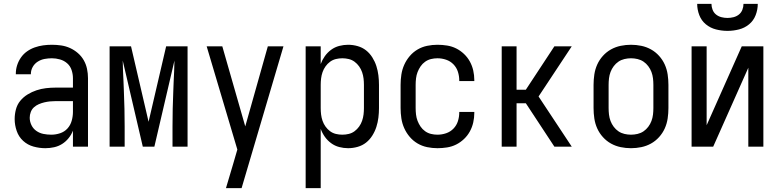

<svg xmlns="http://www.w3.org/2000/svg" viewBox="-20 -760 4040 995"><path d="M215 8Q184 8 153.5 -0.5Q123 -9 100 -30Q77 -51 66.5 -81.5Q56 -112 56 -143Q56 -168 62.5 -193Q69 -218 85 -237.5Q101 -257 123 -270.5Q145 -284 169 -292Q193 -300 218 -303Q243 -306 269 -306H358V-355Q358 -376 351 -397Q344 -418 328 -432Q312 -446 291 -452Q270 -458 249 -458Q230 -458 211 -454.5Q192 -451 175.5 -440.5Q159 -430 149.5 -413Q140 -396 140 -377V-375H62V-378Q62 -401 69 -422.5Q76 -444 89 -462.5Q102 -481 120.5 -494Q139 -507 160.5 -514.5Q182 -522 204 -525Q226 -528 249 -528Q273 -528 297 -524.5Q321 -521 343 -511Q365 -501 383.5 -485Q402 -469 414 -448Q426 -427 431 -403Q436 -379 436 -355V0H358V-83Q350 -62 335.5 -44Q321 -26 302 -14Q283 -2 260.5 3Q238 8 215 8ZM246 -62Q269 -62 291.5 -69.5Q314 -77 329.5 -94Q345 -111 351.5 -134Q358 -157 358 -180V-236H269Q254 -236 239 -234.5Q224 -233 209.5 -229.5Q195 -226 181 -220Q167 -214 156 -204Q145 -194 139.5 -179.5Q134 -165 134 -150Q134 -130 143 -111.5Q152 -93 168.5 -81.5Q185 -70 205 -66Q225 -62 246 -62Z M548 0V-520H659L750 -129L841 -520H952V0H874V-104Q874 -150 875 -195.5Q876 -241 878 -286L880 -338Q882 -365 882.5 -392Q883 -419 884 -446L780 0H720L616 -446Q617 -419 617.5 -392Q618 -365 620 -338L622 -286Q624 -241 625 -195.5Q626 -150 626 -104V0Z M1151 215Q1160 185 1169 154.5Q1178 124 1187 94L1210 15L1051 -520H1132L1251 -105L1368 -520H1449L1232 215Z M1564 215V-520H1642V-428Q1650 -450 1663.5 -469Q1677 -488 1696 -502Q1715 -516 1738 -522Q1761 -528 1784 -528Q1809 -528 1833.5 -521Q1858 -514 1877 -499Q1896 -484 1909.5 -462.5Q1923 -441 1930.5 -417.5Q1938 -394 1941 -369.5Q1944 -345 1944 -320V-200Q1944 -175 1941 -150.5Q1938 -126 1930.5 -102.5Q1923 -79 1909.5 -57.5Q1896 -36 1877 -21Q1858 -6 1833.5 1Q1809 8 1784 8Q1761 8 1738 2Q1715 -4 1696 -18Q1677 -32 1663.5 -51Q1650 -70 1642 -92V215ZM1754 -62Q1771 -62 1787.5 -66Q1804 -70 1817.5 -80Q1831 -90 1841 -104Q1851 -118 1856.5 -134Q1862 -150 1864 -166.5Q1866 -183 1866 -200V-320Q1866 -337 1864 -353.5Q1862 -370 1856.5 -386Q1851 -402 1841 -416Q1831 -430 1817.5 -440Q1804 -450 1787.5 -454Q1771 -458 1754 -458Q1737 -458 1720.5 -454Q1704 -450 1690.5 -440Q1677 -430 1667 -416Q1657 -402 1651.5 -386Q1646 -370 1644 -353.5Q1642 -337 1642 -320V-200Q1642 -183 1644 -166.5Q1646 -150 1651.5 -134Q1657 -118 1667 -104Q1677 -90 1690.5 -80Q1704 -70 1720.5 -66Q1737 -62 1754 -62Z M2247 8Q2220 8 2193.5 2.5Q2167 -3 2144 -16.5Q2121 -30 2103.5 -50.5Q2086 -71 2075 -95.5Q2064 -120 2060 -146.5Q2056 -173 2056 -200V-320Q2056 -347 2060 -373.5Q2064 -400 2075 -424.5Q2086 -449 2103.5 -469.5Q2121 -490 2144 -503.5Q2167 -517 2193.5 -522.5Q2220 -528 2247 -528Q2272 -528 2297 -524Q2322 -520 2344 -509Q2366 -498 2384.5 -480.5Q2403 -463 2415 -441Q2427 -419 2432.5 -394.5Q2438 -370 2438 -345V-340H2360V-343Q2360 -366 2353 -388Q2346 -410 2330 -426.5Q2314 -443 2292 -450.5Q2270 -458 2247 -458Q2230 -458 2213.5 -454Q2197 -450 2183 -440Q2169 -430 2159.5 -416Q2150 -402 2144 -386.5Q2138 -371 2136 -354Q2134 -337 2134 -320V-200Q2134 -183 2136 -166Q2138 -149 2144 -133.5Q2150 -118 2159.5 -104Q2169 -90 2183 -80Q2197 -70 2213.5 -66Q2230 -62 2247 -62Q2270 -62 2292 -69.5Q2314 -77 2330 -93.5Q2346 -110 2353 -132Q2360 -154 2360 -177V-180H2438V-175Q2438 -150 2432.5 -125.5Q2427 -101 2415 -79Q2403 -57 2384.5 -39.5Q2366 -22 2344 -11Q2322 0 2297 4Q2272 8 2247 8Z M2853 0 2705 -225H2657V0H2580V-520H2657V-295H2705L2853 -520H2943L2771 -260L2943 0Z M3250 8Q3223 8 3196.5 2.5Q3170 -3 3146.5 -16Q3123 -29 3104.5 -49.5Q3086 -70 3075 -94.5Q3064 -119 3060 -146Q3056 -173 3056 -200V-320Q3056 -347 3060 -374Q3064 -401 3075 -425.5Q3086 -450 3104.5 -470.5Q3123 -491 3146.5 -504Q3170 -517 3196.5 -522.5Q3223 -528 3250 -528Q3277 -528 3303.5 -522.5Q3330 -517 3353.5 -504Q3377 -491 3395.5 -470.5Q3414 -450 3425 -425.5Q3436 -401 3440 -374Q3444 -347 3444 -320V-200Q3444 -173 3440 -146Q3436 -119 3425 -94.5Q3414 -70 3395.5 -49.5Q3377 -29 3353.5 -16Q3330 -3 3303.5 2.5Q3277 8 3250 8ZM3250 -62Q3267 -62 3284 -66Q3301 -70 3315 -79.5Q3329 -89 3339.5 -103Q3350 -117 3356 -133Q3362 -149 3364 -166Q3366 -183 3366 -200V-320Q3366 -337 3364 -354Q3362 -371 3356 -387Q3350 -403 3339.5 -417Q3329 -431 3315 -440.5Q3301 -450 3284 -454Q3267 -458 3250 -458Q3233 -458 3216 -454Q3199 -450 3185 -440.5Q3171 -431 3160.5 -417Q3150 -403 3144 -387Q3138 -371 3136 -354Q3134 -337 3134 -320V-200Q3134 -183 3136 -166Q3138 -149 3144 -133Q3150 -117 3160.5 -103Q3171 -89 3185 -79.5Q3199 -70 3216 -66Q3233 -62 3250 -62Z M3564 0V-520H3642V-111L3824 -520H3936V0H3858V-409L3676 0ZM3750 -600Q3720 -600 3690.5 -607.5Q3661 -615 3638 -634Q3615 -653 3604 -681.5Q3593 -710 3593 -740H3667Q3667 -724 3673 -709Q3679 -694 3691 -684.5Q3703 -675 3718.5 -671Q3734 -667 3750 -667Q3766 -667 3781.5 -671Q3797 -675 3809 -684.5Q3821 -694 3827 -709Q3833 -724 3833 -740H3907Q3907 -710 3896 -681.5Q3885 -653 3862 -634Q3839 -615 3809.5 -607.5Q3780 -600 3750 -600Z"/></svg>

Font: Iosevka MaddieWtf
Style: Regular
Weight: 400
Monospace: yes
Designer: Belleve Invis
Foundry: Belleve Invis
Version: Version 31.3.0; ttfautohint (v1.8.3)